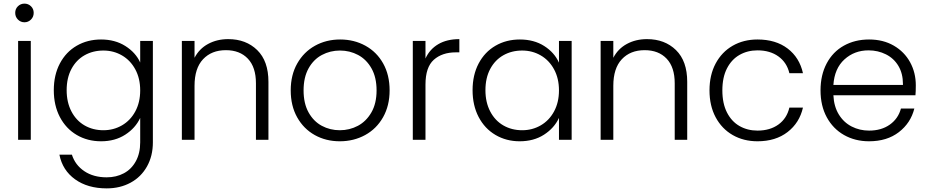

<svg xmlns="http://www.w3.org/2000/svg" viewBox="-20 -772 5124 1060"><path d="M115 -649Q94 -649 79 -664Q64 -679 64 -701Q64 -723 79 -737.5Q94 -752 115 -752Q136 -752 151 -737.5Q166 -723 166 -701Q166 -679 151 -664Q136 -649 115 -649ZM150 -546V0H80V-546Z M538 -554Q615 -554 672 -518Q729 -482 754 -427V-546H824V14Q824 89 791.5 147Q759 205 701 236.5Q643 268 569 268Q464 268 394.5 218Q325 168 308 82H377Q395 139 445.5 173Q496 207 569 207Q622 207 664 184.5Q706 162 730 118Q754 74 754 14V-121Q728 -65 671.5 -28.5Q615 8 538 8Q463 8 403.5 -27Q344 -62 310.5 -126Q277 -190 277 -274Q277 -358 310.5 -421.5Q344 -485 403.5 -519.5Q463 -554 538 -554ZM754 -273Q754 -339 727 -389Q700 -439 653.5 -466Q607 -493 551 -493Q493 -493 447 -467Q401 -441 374.5 -391.5Q348 -342 348 -274Q348 -207 374.5 -156.5Q401 -106 447 -79.5Q493 -53 551 -53Q607 -53 653.5 -80Q700 -107 727 -157Q754 -207 754 -273Z M1240 -556Q1338 -556 1400 -495.5Q1462 -435 1462 -320V0H1393V-312Q1393 -401 1348.5 -448Q1304 -495 1227 -495Q1148 -495 1101 -445Q1054 -395 1054 -298V0H984V-546H1054V-453Q1080 -503 1129 -529.5Q1178 -556 1240 -556Z M1856 8Q1779 8 1717.5 -26.5Q1656 -61 1620.5 -124.5Q1585 -188 1585 -273Q1585 -358 1621 -421.5Q1657 -485 1719 -519.5Q1781 -554 1858 -554Q1935 -554 1997.5 -519.5Q2060 -485 2095.5 -421.5Q2131 -358 2131 -273Q2131 -189 2095 -125Q2059 -61 1996 -26.5Q1933 8 1856 8ZM1856 -53Q1910 -53 1956 -77.5Q2002 -102 2030.5 -151.5Q2059 -201 2059 -273Q2059 -345 2031 -394.5Q2003 -444 1957 -468.5Q1911 -493 1857 -493Q1803 -493 1757 -468.5Q1711 -444 1683.5 -394.5Q1656 -345 1656 -273Q1656 -201 1683.5 -151.5Q1711 -102 1756.5 -77.5Q1802 -53 1856 -53Z M2329 -449Q2352 -500 2399.5 -528Q2447 -556 2516 -556V-483H2497Q2421 -483 2375 -442Q2329 -401 2329 -305V0H2259V-546H2329Z M2589 -274Q2589 -358 2622.5 -421.5Q2656 -485 2715.5 -519.5Q2775 -554 2850 -554Q2928 -554 2984.5 -518Q3041 -482 3066 -426V-546H3136V0H3066V-121Q3040 -65 2983.5 -28.5Q2927 8 2849 8Q2775 8 2715.5 -27Q2656 -62 2622.5 -126Q2589 -190 2589 -274ZM3066 -273Q3066 -339 3039 -389Q3012 -439 2965.5 -466Q2919 -493 2863 -493Q2805 -493 2759 -467Q2713 -441 2686.5 -391.5Q2660 -342 2660 -274Q2660 -207 2686.5 -156.5Q2713 -106 2759 -79.5Q2805 -53 2863 -53Q2919 -53 2965.5 -80Q3012 -107 3039 -157Q3066 -207 3066 -273Z M3552 -556Q3650 -556 3712 -495.5Q3774 -435 3774 -320V0H3705V-312Q3705 -401 3660.5 -448Q3616 -495 3539 -495Q3460 -495 3413 -445Q3366 -395 3366 -298V0H3296V-546H3366V-453Q3392 -503 3441 -529.5Q3490 -556 3552 -556Z M3897 -273Q3897 -358 3931 -421.5Q3965 -485 4025 -519.5Q4085 -554 4162 -554Q4263 -554 4328.5 -504Q4394 -454 4413 -368H4338Q4324 -427 4277.5 -460.5Q4231 -494 4162 -494Q4107 -494 4063 -469Q4019 -444 3993.5 -394.5Q3968 -345 3968 -273Q3968 -201 3993.5 -151Q4019 -101 4063 -76Q4107 -51 4162 -51Q4231 -51 4277.5 -84.5Q4324 -118 4338 -178H4413Q4394 -94 4328 -43Q4262 8 4162 8Q4085 8 4025 -26.5Q3965 -61 3931 -124.5Q3897 -188 3897 -273Z M5036 -301Q5036 -265 5034 -246H4581Q4584 -184 4611 -140Q4638 -96 4682 -73.5Q4726 -51 4778 -51Q4846 -51 4892.5 -84Q4939 -117 4954 -173H5028Q5008 -93 4942.5 -42.5Q4877 8 4778 8Q4701 8 4640 -26.5Q4579 -61 4544.5 -124.5Q4510 -188 4510 -273Q4510 -358 4544 -422Q4578 -486 4639 -520Q4700 -554 4778 -554Q4856 -554 4914.5 -520Q4973 -486 5004.5 -428.5Q5036 -371 5036 -301ZM4965 -303Q4965 -305 4965 -308Q4965 -366 4940 -408Q4915 -450 4871 -472Q4827 -494 4775 -494Q4697 -494 4642 -444Q4587 -394 4581 -303Z"/></svg>

Font: Fz Poppins Light
Style: Regular
Weight: 300
Designer: Ninad Kale (Devanagari), Jonny Pinhorn (Latin)
Foundry: Indian Type Foundry
Version: Vit hóa bi Vntype.Com & FontZin.Com